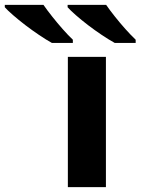

<svg xmlns="http://www.w3.org/2000/svg" viewBox="-194 -768 577 788"><path d="M240.7 -534.7V0H84.5V-534.7ZM83.5 -748H241.7Q256.8 -726.1 277.6 -700Q298.3 -673.8 320.8 -648.7Q343.3 -623.5 362.8 -605V-591.8H276.9Q252.9 -605 224.1 -624.3Q195.3 -643.6 167.2 -665Q139.2 -686.5 116.9 -706.1Q94.7 -725.6 83.5 -738.3ZM-174.3 -748H-15.6Q-0.5 -726.1 20.3 -700Q41 -673.8 63.2 -648.7Q85.4 -623.5 105 -605V-591.8H19Q-4.9 -605 -33.4 -624.3Q-62 -643.6 -90.1 -665Q-118.2 -686.5 -140.6 -706.1Q-163.1 -725.6 -174.3 -738.3Z"/></svg>

Font: Lunasima
Style: Bold
Weight: 700
Designer: The DocRepair Project, Monotype Design Team
Foundry: Google
Version: Version 2.009